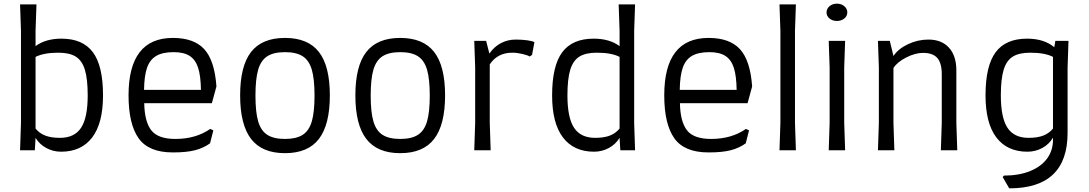

<svg xmlns="http://www.w3.org/2000/svg" viewBox="-20 -824 5970 1053"><path d="M545 -301Q545 -148 485.5 -70Q426 8 315 8Q271 8 233.5 -12.5Q196 -33 175 -68L171 0H90L95 -149V-655L90 -800H180L175 -655V-571Q230 -612 317 -612Q434 -612 489.5 -537.5Q545 -463 545 -301ZM461 -301Q461 -391 445.5 -441.5Q430 -492 395.5 -513.5Q361 -535 300 -535Q221 -535 175 -512V-119Q196 -93 228 -80.5Q260 -68 309 -68Q388 -68 424.5 -123Q461 -178 461 -301Z M685 -301Q685 -616 928 -616Q1044 -616 1100.5 -554Q1157 -492 1167 -350L1142 -258H771Q773 -156 810 -109Q847 -62 942 -62Q1054 -62 1133 -117L1150 -109L1132 -38Q1096 -12 1049.5 0Q1003 12 928 12Q795 12 740 -66Q685 -144 685 -301ZM1082 -331Q1081 -408 1066.5 -452.5Q1052 -497 1020 -517.5Q988 -538 932 -538Q872 -538 837 -517.5Q802 -497 786.5 -452.5Q771 -408 770 -331Z M1297 -301Q1297 -462 1357 -539Q1417 -616 1543 -616Q1669 -616 1729 -539Q1789 -462 1789 -301Q1789 -140 1729 -62Q1669 16 1543 16Q1417 16 1357 -62Q1297 -140 1297 -301ZM1705 -300Q1705 -391 1690 -442Q1675 -493 1640 -515.5Q1605 -538 1543 -538Q1481 -538 1446 -515.5Q1411 -493 1396 -442Q1381 -391 1381 -300Q1381 -209 1396 -158Q1411 -107 1446 -84.5Q1481 -62 1543 -62Q1605 -62 1640 -84.5Q1675 -107 1690 -158Q1705 -209 1705 -300Z M1929 -301Q1929 -462 1989 -539Q2049 -616 2175 -616Q2301 -616 2361 -539Q2421 -462 2421 -301Q2421 -140 2361 -62Q2301 16 2175 16Q2049 16 1989 -62Q1929 -140 1929 -301ZM2337 -300Q2337 -391 2322 -442Q2307 -493 2272 -515.5Q2237 -538 2175 -538Q2113 -538 2078 -515.5Q2043 -493 2028 -442Q2013 -391 2013 -300Q2013 -209 2028 -158Q2043 -107 2078 -84.5Q2113 -62 2175 -62Q2237 -62 2272 -84.5Q2307 -107 2322 -158Q2337 -209 2337 -300Z M2911 -593 2898 -523 2885 -514Q2875 -521 2845.5 -528Q2816 -535 2789 -535Q2709 -535 2666 -471V-150L2671 0H2581L2586 -150V-455L2581 -600H2646L2664 -530Q2689 -567 2726.5 -587Q2764 -607 2808 -607Q2843 -607 2871.5 -603Q2900 -599 2911 -593Z M3458 -149 3463 0H3382L3378 -68Q3357 -33 3319.5 -12.5Q3282 8 3238 8Q3127 8 3067.5 -70Q3008 -148 3008 -301Q3008 -463 3063.5 -537.5Q3119 -612 3236 -612Q3323 -612 3378 -571V-655L3373 -800H3463L3458 -655ZM3378 -119V-512Q3334 -535 3253 -535Q3192 -535 3157.5 -513.5Q3123 -492 3107.5 -441.5Q3092 -391 3092 -301Q3092 -178 3128.5 -123Q3165 -68 3244 -68Q3293 -68 3325 -80.5Q3357 -93 3378 -119Z M3623 -301Q3623 -616 3866 -616Q3982 -616 4038.5 -554Q4095 -492 4105 -350L4080 -258H3709Q3711 -156 3748 -109Q3785 -62 3880 -62Q3992 -62 4071 -117L4088 -109L4070 -38Q4034 -12 3987.5 0Q3941 12 3866 12Q3733 12 3678 -66Q3623 -144 3623 -301ZM4020 -331Q4019 -408 4004.5 -452.5Q3990 -497 3958 -517.5Q3926 -538 3870 -538Q3810 -538 3775 -517.5Q3740 -497 3724.5 -452.5Q3709 -408 3708 -331Z M4260 -150V-655L4255 -800H4345L4340 -655V-150L4345 0H4255Z M4513 -756Q4513 -776 4529.5 -790Q4546 -804 4570 -804Q4594 -804 4610.5 -790Q4627 -776 4627 -756Q4627 -736 4610.5 -722.5Q4594 -709 4570 -709Q4546 -709 4529.5 -722.5Q4513 -736 4513 -756ZM4530 -150V-455L4525 -600H4615L4610 -455V-150L4615 0H4525Z M5145 -150V-417Q5145 -478 5120.5 -506Q5096 -534 5042 -534Q5000 -534 4950.5 -509Q4901 -484 4880 -451V-150L4885 0H4795L4800 -150V-455L4795 -600H4860L4880 -517Q4907 -557 4960.5 -582Q5014 -607 5072 -607Q5144 -607 5184.5 -562.5Q5225 -518 5225 -438V-150L5230 0H5140Z M5840 -600 5835 -451V-95Q5835 209 5515 209L5479 147L5486 139Q5569 139 5630 114Q5691 89 5723 45Q5755 1 5755 -57V-69Q5734 -33 5696.5 -12.5Q5659 8 5615 8Q5504 8 5444.5 -70Q5385 -148 5385 -301Q5385 -463 5440.5 -537.5Q5496 -612 5613 -612Q5706 -612 5762 -565L5768 -600ZM5755 -119V-512Q5711 -535 5630 -535Q5569 -535 5534.5 -513.5Q5500 -492 5484.5 -441.5Q5469 -391 5469 -301Q5469 -178 5505.5 -123Q5542 -68 5621 -68Q5670 -68 5702 -80.5Q5734 -93 5755 -119Z"/></svg>

Font: Farro Light
Style: Regular
Weight: 300
Designer: Aceler Chua
Foundry: Grayscale Limited
Version: Version 1.101